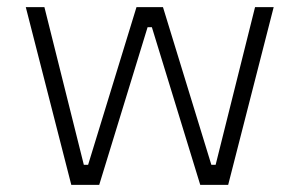

<svg xmlns="http://www.w3.org/2000/svg" viewBox="-20 -516 836 536"><path d="M52 -496 179 0H257L392 -440H404L539 0H617L744 -496H692L582 -56H570L435 -496H361L226 -56H214L104 -496Z"/></svg>

Font: Space Text Light
Style: Regular
Weight: 300
Designer: Florian Karsten (Space Text), Colophon Foundry (Space Mono)
Foundry: Florian Karsten
Version: Version 1.003;PS 001.003;hotconv 1.0.88;makeotf.lib2.5.64775